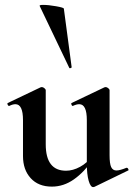

<svg xmlns="http://www.w3.org/2000/svg" viewBox="-20 -751 546 785"><path d="M74 -113V-260Q74 -325 43 -325Q32 -325 18 -318H17Q13 -318 11 -323.5Q9 -329 12 -330L146 -394L151 -395Q156 -395 161.5 -390.5Q167 -386 167 -382V-161Q167 -53 250 -53Q278 -53 307.5 -69Q337 -85 354 -111L360 -99Q324 -47 282 -17.5Q240 12 192 12Q137 12 105.5 -22.5Q74 -57 74 -113ZM456 -54Q470 -54 497 -65H499Q502 -65 504.5 -60Q507 -55 504 -54L366 13Q364 14 361 14Q350 14 342.5 -12Q335 -38 335 -82V-260Q335 -325 304 -325Q293 -325 278 -318H277Q274 -318 272 -323.5Q270 -329 273 -330L407 -394Q409 -395 412 -395Q417 -395 422.5 -390.5Q428 -386 428 -382V-116Q428 -82 434.5 -68Q441 -54 456 -54ZM156 -731Q178 -731 209 -725.5Q240 -720 241 -716L273 -476Q273 -474 268.5 -472.5Q264 -471 263 -474L142 -727Q141 -731 156 -731Z"/></svg>

Font: Cormorant Garamond
Style: Bold
Weight: 700
Designer: Christian Thalmann (Catharsis Fonts)
Foundry: Catharsis Fonts
Version: Version 4.000